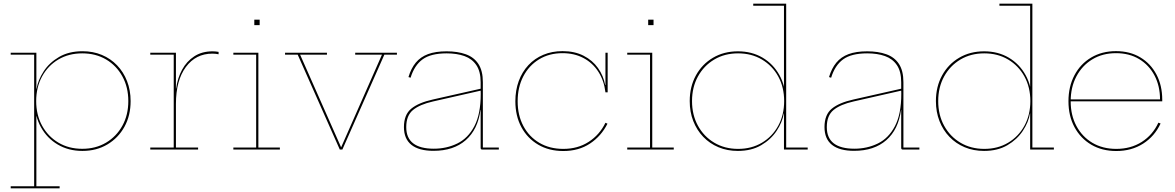

<svg xmlns="http://www.w3.org/2000/svg" viewBox="-20 -810 6366 1040"><path d="M38 210V199H165V-514H38V-524.5H177V-304.5L176 -282.5V-243L177 -226V199H303V210ZM426.5 7.5Q351.5 7.5 293.2 -26.8Q235 -61 201.8 -121Q168.5 -181 167.5 -258.5L176 -262.5Q176 -187.5 208 -129.2Q240 -71 296.2 -37.5Q352.5 -4 425.5 -4Q498.5 -4 554.8 -37.5Q611 -71 643 -129.2Q675 -187.5 675 -262.5Q675 -337.5 643 -396Q611 -454.5 554.8 -487.8Q498.5 -521 425.5 -521Q352.5 -521 296.2 -487.8Q240 -454.5 208 -396Q176 -337.5 176 -262.5L174.5 -329H178Q186 -376.5 216.5 -423.5Q247 -470.5 300 -501.5Q353 -532.5 427 -532.5Q484 -532.5 531.8 -512.5Q579.5 -492.5 614.2 -456.2Q649 -420 668.2 -370.5Q687.5 -321 687.5 -262.5Q687.5 -184 654 -123.2Q620.5 -62.5 561.5 -27.5Q502.5 7.5 426.5 7.5Z M933 -11H1053V0H794V-11H921V-514H794V-524.5H933ZM1164 -516Q1156.5 -517.5 1148.8 -518.5Q1141 -519.5 1130.5 -519.5Q1040.5 -519.5 986.8 -447Q933 -374.5 933 -247.5L927.5 -330.5H934Q941.5 -386.5 966.2 -432.2Q991 -478 1032.5 -505Q1074 -532 1131.5 -532Q1141 -532 1148.2 -531.2Q1155.5 -530.5 1164 -529Z M1379.5 -11H1496V0H1244V-11H1367.5V-514H1244V-524.5H1379.5ZM1357.5 -703.5H1386.5V-674H1357.5Z M1904 -524.5H2130V-514H2062L1834.5 0H1820.5L1592.5 -514H1524V-524.5H1751V-514H1605.5L1833 0L1819.5 -12.5H1834L1822.5 0L2049 -514H1904Z M2592 0Q2587.5 0 2585.5 -2.2Q2583.5 -4.5 2583.5 -9V-236.5L2584.5 -245L2584 -302L2583.5 -324.5V-364.5Q2583.5 -423 2560.2 -457.2Q2537 -491.5 2495.8 -506.2Q2454.5 -521 2399.5 -521Q2313.5 -521 2269 -488.5Q2224.5 -456 2204 -389L2192.5 -392.5Q2206.5 -439.5 2232 -470.5Q2257.5 -501.5 2298.2 -516.8Q2339 -532 2399.5 -532Q2458.5 -532 2502.8 -516.2Q2547 -500.5 2571.2 -463.8Q2595.5 -427 2595.5 -364.5V-11H2682V0ZM2328 7Q2249.5 7 2208.8 -25.2Q2168 -57.5 2168 -121.5Q2168 -189 2207.8 -221.5Q2247.5 -254 2324.5 -271L2588 -330.5V-320L2326 -260.5Q2254.5 -244.5 2217.5 -214.5Q2180.5 -184.5 2180.5 -121.5Q2180.5 -62.5 2218.2 -33.5Q2256 -4.5 2329.5 -4.5Q2399 -4.5 2457 -32.8Q2515 -61 2549.5 -126.5Q2584 -192 2584 -302L2588 -214.5H2582.5Q2568.5 -108.5 2502.8 -50.8Q2437 7 2328 7Z M3031 8Q2954 8 2895.5 -26.2Q2837 -60.5 2804.2 -121.2Q2771.5 -182 2771.5 -261.5Q2771.5 -321 2789.8 -370.8Q2808 -420.5 2842 -457Q2876 -493.5 2923 -513.2Q2970 -533 3027 -533Q3092.5 -533 3141 -508.2Q3189.5 -483.5 3219 -441.8Q3248.5 -400 3258 -349.5H3263.5L3259.5 -310Q3252 -373.5 3221.2 -421.2Q3190.5 -469 3140.8 -495.5Q3091 -522 3027 -522Q2954.5 -522 2899.8 -488.5Q2845 -455 2814.5 -396.2Q2784 -337.5 2784 -261.5Q2784 -185.5 2815 -127.2Q2846 -69 2901.8 -36.2Q2957.5 -3.5 3031 -3.5Q3110 -3.5 3169 -41.8Q3228 -80 3259.5 -145L3270.5 -140Q3237 -73 3176 -32.5Q3115 8 3031 8ZM3259.5 -310V-524.5H3271.5V-310Z M3513 -11H3629.5V0H3377.5V-11H3501V-514H3377.5V-524.5H3513ZM3491 -703.5H3520V-674H3491Z M4226.5 0V-215L4227.5 -232.5V-282L4226.5 -310V-779H4060V-790H4238.5V-11H4355V0ZM3977 -532Q4052.5 -532 4110.5 -497.8Q4168.5 -463.5 4201.8 -403.5Q4235 -343.5 4236 -266L4227.5 -262.5Q4227.5 -337.5 4195.5 -395.8Q4163.5 -454 4107.2 -487.5Q4051 -521 3978 -521Q3905 -521 3848.8 -487.5Q3792.5 -454 3760.5 -395.8Q3728.5 -337.5 3728.5 -262.5Q3728.5 -187.5 3760.5 -129Q3792.5 -70.5 3849 -37Q3905.5 -3.5 3978 -3.5Q4051 -3.5 4107.2 -37Q4163.5 -70.5 4195.5 -129Q4227.5 -187.5 4227.5 -262.5L4229 -195.5H4225.5Q4218 -148.5 4187 -101.5Q4156 -54.5 4103.2 -23.5Q4050.5 7.5 3976.5 7.5Q3919.5 7.5 3871.8 -12.5Q3824 -32.5 3789.2 -68.8Q3754.5 -105 3735.2 -154.2Q3716 -203.5 3716 -262.5Q3716 -340.5 3749.5 -401.5Q3783 -462.5 3842 -497.2Q3901 -532 3977 -532Z M4870 0Q4865.5 0 4863.5 -2.2Q4861.5 -4.5 4861.5 -9V-236.5L4862.5 -245L4862 -302L4861.5 -324.5V-364.5Q4861.5 -423 4838.2 -457.2Q4815 -491.5 4773.8 -506.2Q4732.5 -521 4677.5 -521Q4591.5 -521 4547 -488.5Q4502.5 -456 4482 -389L4470.5 -392.5Q4484.5 -439.5 4510 -470.5Q4535.5 -501.5 4576.2 -516.8Q4617 -532 4677.5 -532Q4736.5 -532 4780.8 -516.2Q4825 -500.5 4849.2 -463.8Q4873.5 -427 4873.5 -364.5V-11H4960V0ZM4606 7Q4527.5 7 4486.8 -25.2Q4446 -57.5 4446 -121.5Q4446 -189 4485.8 -221.5Q4525.5 -254 4602.5 -271L4866 -330.5V-320L4604 -260.5Q4532.5 -244.5 4495.5 -214.5Q4458.5 -184.5 4458.5 -121.5Q4458.5 -62.5 4496.2 -33.5Q4534 -4.5 4607.5 -4.5Q4677 -4.5 4735 -32.8Q4793 -61 4827.5 -126.5Q4862 -192 4862 -302L4866 -214.5H4860.5Q4846.5 -108.5 4780.8 -50.8Q4715 7 4606 7Z M5560 0V-215L5561 -232.5V-282L5560 -310V-779H5393.5V-790H5572V-11H5688.5V0ZM5310.5 -532Q5386 -532 5444 -497.8Q5502 -463.5 5535.2 -403.5Q5568.5 -343.5 5569.5 -266L5561 -262.5Q5561 -337.5 5529 -395.8Q5497 -454 5440.8 -487.5Q5384.5 -521 5311.5 -521Q5238.5 -521 5182.2 -487.5Q5126 -454 5094 -395.8Q5062 -337.5 5062 -262.5Q5062 -187.5 5094 -129Q5126 -70.5 5182.5 -37Q5239 -3.5 5311.5 -3.5Q5384.5 -3.5 5440.8 -37Q5497 -70.5 5529 -129Q5561 -187.5 5561 -262.5L5562.5 -195.5H5559Q5551.5 -148.5 5520.5 -101.5Q5489.5 -54.5 5436.8 -23.5Q5384 7.5 5310 7.5Q5253 7.5 5205.2 -12.5Q5157.5 -32.5 5122.8 -68.8Q5088 -105 5068.8 -154.2Q5049.5 -203.5 5049.5 -262.5Q5049.5 -340.5 5083 -401.5Q5116.5 -462.5 5175.5 -497.2Q5234.5 -532 5310.5 -532Z M6026.5 8Q5949.5 8 5891.2 -26.2Q5833 -60.5 5800.2 -121.2Q5767.5 -182 5767.5 -261.5Q5767.5 -341 5799.8 -402.2Q5832 -463.5 5890.2 -498.2Q5948.5 -533 6025 -533Q6100.5 -533 6156.8 -499.2Q6213 -465.5 6244.2 -406.2Q6275.5 -347 6275.5 -269.5Q6275.5 -267.5 6275.5 -265Q6275.5 -262.5 6275.5 -261H6263.5Q6263.5 -263 6263.5 -265.5Q6263.5 -268 6263.5 -270.5Q6263.5 -344 6233.8 -400.8Q6204 -457.5 6150.5 -489.8Q6097 -522 6025 -522Q5952 -522 5896.8 -488.5Q5841.5 -455 5810.5 -396.2Q5779.5 -337.5 5779.5 -261.5Q5779.5 -185.5 5810.8 -127.2Q5842 -69 5897.5 -36.2Q5953 -3.5 6026.5 -3.5Q6105 -3.5 6164.5 -41.2Q6224 -79 6254.5 -145.5L6266.5 -141Q6234.5 -72 6172 -32Q6109.5 8 6026.5 8ZM5775 -261V-271.5H6271L6273.5 -261Z"/></svg>

Font: Hepta Slab ExtraLight Thin
Style: Regular
Weight: 250
Version: Version 1.102